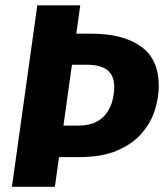

<svg xmlns="http://www.w3.org/2000/svg" viewBox="-20 -714 631 734"><path d="M218.3 -585.3H328.8Q449.6 -585.3 518.3 -536.7Q587 -488.2 587 -385.7Q587 -342 572.5 -294.5Q558 -247 523 -205.8Q488 -164.5 429.1 -138.9Q370.1 -113.3 280.2 -113.3H189.9L206.4 -233.9H279.6Q321 -233.9 347.6 -247.7Q374.2 -261.6 389.4 -284.2Q404.6 -306.8 410.6 -332.5Q416.7 -358.2 416.7 -381.7Q416.7 -424.9 390.7 -445.7Q364.7 -466.4 313 -466.4H250.2ZM122.6 -693.6H286.8L189.8 0H25.6Z"/></svg>

Font: Fira Sans Variable
Style: Italic
Weight: 397
Italic angle: -8°
Designer: Carrois Corporate & Edenspiekermann AG
Foundry: Carrois Corporate GbR & Edenspiekermann AG
Version: Version 4.202